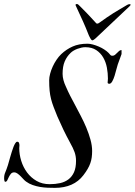

<svg xmlns="http://www.w3.org/2000/svg" viewBox="-34 -931 661 943"><path d="M36.1 -84.5Q25.4 -84.5 19.5 -77.4Q13.7 -70.3 9.5 -61.8Q5.4 -53.2 2 -45.9Q-1.5 -38.6 -7.8 -38.1Q-10.3 -38.1 -11.2 -40.3Q-12.2 -42.5 -12.9 -45.7Q-13.7 -48.8 -13.7 -52.2Q-13.7 -55.7 -13.7 -57.6Q-13.7 -71.8 -7.8 -85.2Q-2 -98.6 4.9 -120.1Q6.3 -125 9.3 -135.5Q12.2 -146 15.9 -158.7Q19.5 -171.4 23.7 -184.8Q27.8 -198.2 32.2 -209.5Q36.6 -220.7 41.3 -227.8Q45.9 -234.9 50.3 -234.9Q57.1 -234.9 59.3 -229.2Q61.5 -223.6 61.5 -217.3Q61.5 -213.4 61 -209.5Q60.5 -205.6 60.5 -203.6Q60.5 -172.4 70.3 -140.9Q80.1 -109.4 98.9 -84Q117.7 -58.6 145.5 -42.5Q173.3 -26.4 210 -26.4Q237.8 -26.4 261.5 -31.7Q285.2 -37.1 302.5 -50.3Q319.8 -63.5 329.6 -85.4Q339.4 -107.4 339.4 -141.1Q339.4 -152.8 337.6 -163.1Q335.9 -173.3 332.3 -183.8Q328.6 -194.3 323 -205.8Q317.4 -217.3 309.6 -231.4Q292.5 -262.7 277.3 -294.2Q262.2 -325.7 248 -358.4Q237.3 -384.8 229.5 -405Q221.7 -425.3 216.8 -444.6Q211.9 -463.9 209.7 -485.6Q207.5 -507.3 207.5 -536.6Q207.5 -551.3 212.2 -568.8Q216.8 -586.4 224.9 -604Q232.9 -621.6 243.7 -637.5Q254.4 -653.3 266.6 -665Q292 -689 322.8 -702.6Q353.5 -716.3 396 -716.3Q407.7 -716.3 422.1 -712.4Q436.5 -708.5 450.9 -702.4Q465.3 -696.3 478 -688Q490.7 -679.7 499.5 -670.9Q506.3 -664.1 508.5 -660.6Q510.7 -657.2 518.1 -657.2Q525.4 -657.2 530.8 -661.6Q536.1 -666 541 -671.1Q545.9 -676.3 551 -680.7Q556.2 -685.1 563 -685.1V-665.5Q563 -665.5 560.8 -659.4Q558.6 -653.3 555.7 -645.3Q552.7 -637.2 549.6 -628.7Q546.4 -620.1 544.4 -614.3Q541.5 -606 537.6 -590.3Q533.7 -574.7 528.8 -558.8Q523.9 -543 517.3 -531.2Q510.7 -519.5 502.4 -519.5Q500 -519.5 497.3 -520.8Q494.6 -522 494.6 -526.4Q494.6 -530.3 495.4 -534.9Q496.1 -539.6 496.1 -544.9Q496.1 -571.3 491 -598.9Q485.8 -626.5 472.9 -648.7Q460 -670.9 438.5 -685.1Q417 -699.2 384.8 -699.2Q376 -699.2 366 -697Q356 -694.8 346.2 -691.2Q336.4 -687.5 327.6 -682.4Q318.8 -677.2 313 -671.4Q294.4 -653.8 283.9 -629.4Q273.4 -605 273.4 -568.4Q273.4 -553.2 277.8 -537.1Q282.2 -521 288.6 -507.8Q299.3 -482.9 310.8 -460.4Q322.3 -438 335 -414.6Q348.1 -389.6 363 -361.3Q377.9 -333 390.1 -303.7Q402.3 -274.4 410.4 -245.1Q418.5 -215.8 418.5 -189.5Q418.5 -172.4 416.5 -158Q414.6 -143.6 409.7 -129.6Q404.8 -115.7 396.5 -101.3Q388.2 -86.9 375.5 -70.3Q352.1 -39.6 316.9 -23.9Q281.7 -8.3 235.4 -8.3Q218.3 -8.3 199.7 -9Q181.2 -9.8 162.6 -12.9Q144 -16.1 126.5 -22.2Q108.9 -28.3 94.2 -39.1Q88.4 -43 81.5 -50.5Q74.7 -58.1 67.1 -65.7Q59.6 -73.2 51.5 -78.9Q43.5 -84.5 36.1 -84.5ZM336.9 -906.7Q336.9 -908.2 338.1 -909.7Q339.4 -911.1 342.8 -911.1Q346.7 -911.1 348.1 -910.4Q349.6 -909.7 353 -906.2Q364.3 -895 373.5 -885.7Q382.8 -876.5 391.8 -867.2Q400.9 -857.9 410.6 -847.2Q420.4 -836.4 433.1 -822.8Q435.5 -819.8 438 -817.4Q440.4 -814.9 443.8 -814.9Q448.7 -814.9 456.1 -820.8Q474.1 -834 490.5 -845.2Q506.8 -856.4 522.9 -866.5Q539.1 -876.5 555.2 -886Q571.3 -895.5 589.4 -906.2Q591.8 -908.2 595.7 -909.4Q599.6 -910.6 603.5 -910.6Q607.4 -910.6 607.4 -907.7Q607.4 -905.8 604.5 -902.3L446.8 -753.4Q443.8 -750.5 440.2 -747.1Q436.5 -743.7 432.9 -740.5Q429.2 -737.3 425.5 -735.1Q421.9 -732.9 419.4 -732.9Q417 -732.9 414.6 -735.8Q412.1 -738.8 409.7 -742.7Q407.2 -746.6 405.3 -751Q403.3 -755.4 401.9 -758.3Q387.2 -795.9 374 -825.2Q360.8 -854.5 338.9 -901.4Z"/></svg>

Font: IM FELL French Canon
Style: Italic
Weight: 400
Italic angle: -17°
Designer: Igino Marini
Foundry: Igino Marini
Version: 3.00